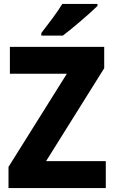

<svg xmlns="http://www.w3.org/2000/svg" viewBox="-20 -1044 577 971"><path d="M473 -1014V-1024H295C268 -979 222 -920 189 -877V-864H298C348 -902 436 -977 473 -1014ZM515 -93V-229H213L507 -699V-807H30V-671H318L23 -200V-93Z"/></svg>

Font: Noto Sans Kannada UI SemiCondensed ExtraBold
Style: Regular
Weight: 800
Width: 4
Designer: Jelle Bosma - Monotype Design Team
Foundry: Monotype Imaging Inc.
Version: Version 2.005